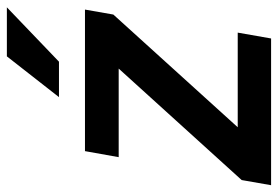

<svg xmlns="http://www.w3.org/2000/svg" viewBox="-154 -648 790 545"><g transform="rotate(-90 240.5 -375.0)"><path d="M237.8 -602.1H338.4L492.7 -750H353.5ZM472.2 -447.8 486.3 -528.3H84.5L67.4 -432.6H318.8L2.4 -83.5L-12.2 0H404.3L420.9 -94.7H152.3Z"/></g></svg>

Font: Roboto Medium
Style: Italic
Weight: 500
Italic angle: -12°
Designer: Google
Version: Version 2.137; 2017